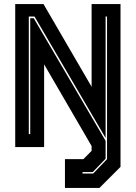

<svg xmlns="http://www.w3.org/2000/svg" viewBox="-20 -720 664 940"><path d="M298 200V59H388.5L428.5 18.5V-5L196 -405V0H54.5V-700H193L428.5 -295V-700H570V97L467 200ZM384 129.5H436.5L504 59V-639H497V-44.5L149 -639H121V-63.5H128V-631H145L497 -30.5V57L434 122.5H384Z"/></svg>

Font: Tourney Thin ExtraBold
Style: Regular
Weight: 800
Version: Version 1.015